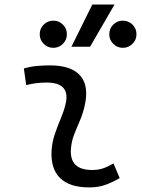

<svg xmlns="http://www.w3.org/2000/svg" viewBox="-20 -815 626 845"><path d="M479.5 -95.7 506.8 -31.2Q478 -14.2 446 -2.2Q414.1 9.8 372.6 9.8Q286.1 9.8 244.1 -31.7Q202.1 -73.2 207 -153.3Q209.5 -189.9 221.2 -224.6Q232.9 -259.3 246.8 -292Q260.7 -324.7 268.1 -355Q292.5 -451.7 184.6 -451.7Q138.2 -451.7 95.2 -440.4L85 -513.7Q113.8 -522 142.6 -524.7Q171.4 -527.3 200.2 -527.3Q294.9 -527.3 334.2 -481Q373.5 -434.6 351.6 -345.2Q343.3 -310.5 330.1 -280.5Q316.9 -250.5 305.7 -221.2Q294.4 -191.9 292 -157.7Q286.1 -66.9 385.3 -66.9Q411.6 -66.9 431.9 -73.5Q452.1 -80.1 479.5 -95.7ZM294.4 -609.4 386.2 -794.9H483.9L376.5 -609.4ZM214.8 -604.5Q189.9 -604.5 172.4 -622.1Q154.8 -639.6 154.8 -664.1Q154.8 -689.5 172.4 -706.8Q189.9 -724.1 214.8 -724.1Q239.3 -724.1 256.8 -706.8Q274.4 -689.5 274.4 -664.1Q274.4 -639.6 256.8 -622.1Q239.3 -604.5 214.8 -604.5ZM520.5 -604.5Q496.1 -604.5 478.5 -622.1Q460.9 -639.6 460.9 -664.1Q460.9 -689.5 478.5 -706.8Q496.1 -724.1 520.5 -724.1Q545.4 -724.1 563 -706.8Q580.6 -689.5 580.6 -664.1Q580.6 -639.6 563 -622.1Q545.4 -604.5 520.5 -604.5Z"/></svg>

Font: Cascadia Mono PL SemiLight
Style: Italic
Weight: 350
Italic angle: -10°
Monospace: yes
Designer: Aaron Bell
Foundry: Saja Typeworks
Version: Version 2404.023; ttfautohint (v1.8.4)